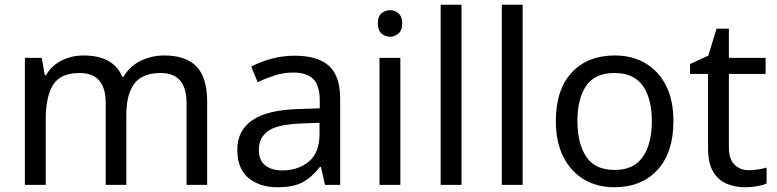

<svg xmlns="http://www.w3.org/2000/svg" viewBox="-20 -780 3276 810"><path d="M673 -546Q764 -546 809 -499.5Q854 -453 854 -349V0H767V-345Q767 -472 658 -472Q580 -472 546.5 -427Q513 -382 513 -296V0H426V-345Q426 -472 316 -472Q235 -472 204 -422Q173 -372 173 -278V0H85V-536H156L169 -463H174Q199 -505 241.5 -525.5Q284 -546 332 -546Q458 -546 496 -456H501Q528 -502 574.5 -524Q621 -546 673 -546Z M1223 -545Q1321 -545 1368 -502Q1415 -459 1415 -365V0H1351L1334 -76H1330Q1295 -32 1256.5 -11Q1218 10 1150 10Q1077 10 1029 -28.5Q981 -67 981 -149Q981 -229 1044 -272.5Q1107 -316 1238 -320L1329 -323V-355Q1329 -422 1300 -448Q1271 -474 1218 -474Q1176 -474 1138 -461.5Q1100 -449 1067 -433L1040 -499Q1075 -518 1123 -531.5Q1171 -545 1223 -545ZM1249 -259Q1149 -255 1110.5 -227Q1072 -199 1072 -148Q1072 -103 1099.5 -82Q1127 -61 1170 -61Q1238 -61 1283 -98.5Q1328 -136 1328 -214V-262Z M1626 -737Q1646 -737 1661.5 -723.5Q1677 -710 1677 -681Q1677 -653 1661.5 -639Q1646 -625 1626 -625Q1604 -625 1589 -639Q1574 -653 1574 -681Q1574 -710 1589 -723.5Q1604 -737 1626 -737ZM1669 -536V0H1581V-536Z M1927 0H1839V-760H1927Z M2185 0H2097V-760H2185Z M2821 -269Q2821 -136 2753.5 -63Q2686 10 2571 10Q2500 10 2444.5 -22.5Q2389 -55 2357 -117.5Q2325 -180 2325 -269Q2325 -402 2392 -474Q2459 -546 2574 -546Q2647 -546 2702.5 -513.5Q2758 -481 2789.5 -419.5Q2821 -358 2821 -269ZM2416 -269Q2416 -174 2453.5 -118.5Q2491 -63 2573 -63Q2654 -63 2692 -118.5Q2730 -174 2730 -269Q2730 -364 2692 -418Q2654 -472 2572 -472Q2490 -472 2453 -418Q2416 -364 2416 -269Z M3139 -62Q3159 -62 3180 -65.5Q3201 -69 3214 -73V-6Q3200 1 3174 5.5Q3148 10 3124 10Q3082 10 3046.5 -4.5Q3011 -19 2989 -55Q2967 -91 2967 -156V-468H2891V-510L2968 -545L3003 -659H3055V-536H3210V-468H3055V-158Q3055 -109 3078.5 -85.5Q3102 -62 3139 -62Z"/></svg>

Font: Noto Sans Yi
Style: Regular
Weight: 400
Designer: Monotype Design Team
Foundry: Monotype Imaging Inc.
Version: Version 2.002; ttfautohint (v1.8.4.7-5d5b)